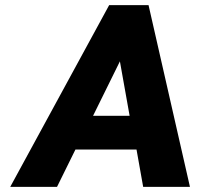

<svg xmlns="http://www.w3.org/2000/svg" viewBox="-20 -731 784 751"><path d="M20 0H203L275 -146H514L540 0H723L561 -711H407ZM344 -278 449 -491 487 -278Z"/></svg>

Font: Asimov Pro
Style: UltObl
Weight: 900
Designer: Google
Version: Version 2.000980; 2014